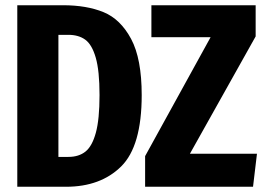

<svg xmlns="http://www.w3.org/2000/svg" viewBox="-20 -713 1014 733"><path d="M521 -350Q521 -155 442.5 -77.5Q364 0 232 0H46V-693H221Q311 -693 375.5 -666.5Q440 -640 480.5 -564.5Q521 -489 521 -350ZM203 -580V-114H241Q281 -114 306.5 -134.5Q332 -155 346 -206.5Q360 -258 360 -350Q360 -443 345.5 -493Q331 -543 305.5 -561.5Q280 -580 241 -580ZM956 -693V-574L705 -126H961L946 0H534V-117L784 -571H558V-693Z"/></svg>

Font: Fira Sans Extra Condensed
Style: Bold
Weight: 700
Width: 1
Designer: Carrois Corporate & Edenspiekermann AG
Foundry: Carrois Corporate GbR & Edenspiekermann AG
Version: Version 4.203